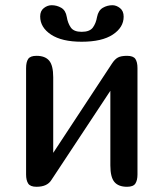

<svg xmlns="http://www.w3.org/2000/svg" viewBox="-20 -716 627 736"><path d="M507 -47Q507 -25 499 -12.5Q491 0 467 0Q434 0 418.5 -18.5Q403 -37 403 -82V-368L177 -26Q161 0 120 0Q96 0 88 -12.5Q80 -25 80 -47V-455Q80 -478 88 -490Q96 -502 120 -502Q153 -502 168.5 -483.5Q184 -465 184 -420V-130L409 -472Q420 -489 432 -495.5Q444 -502 467 -502Q491 -502 499 -490Q507 -478 507 -455ZM352 -651Q357 -676 374 -686Q391 -696 411 -696Q426 -696 440 -685Q454 -674 454 -652Q454 -611 412.5 -583.5Q371 -556 293 -556Q217 -556 175.5 -583.5Q134 -611 134 -653Q134 -674 148 -685Q162 -696 178 -696Q198 -696 215 -686Q232 -676 236 -651Q240 -627 251.5 -610.5Q263 -594 293 -594Q324 -594 336 -610.5Q348 -627 352 -651Z"/></svg>

Font: Marmelad
Style: Regular
Weight: 400
Designer: Manvel Shmavonyan
Foundry: Cyreal
Version: Version 1.110; ttfautohint (v1.8.4.7-5d5b)